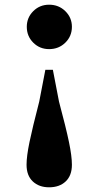

<svg xmlns="http://www.w3.org/2000/svg" viewBox="-20 -583 420 817"><path d="M189 -563Q230 -563 258 -535.5Q286 -508 286 -469Q286 -429 258 -401.5Q230 -374 189 -374Q149 -374 121.5 -401.5Q94 -429 94 -469Q94 -508 121.5 -535.5Q149 -563 189 -563ZM189 214Q146 214 119.5 189Q93 164 93 118Q93 82 105.5 21.5Q118 -39 147 -151L173 -286H205L231 -151Q261 -39 273.5 21.5Q286 82 286 118Q286 164 259.5 189Q233 214 189 214Z"/></svg>

Font: Noto Serif TC ExtraLight Black
Style: Regular
Weight: 900
Version: Version 2.003-H1;hotconv 1.1.1;makeotfexe 2.6.0